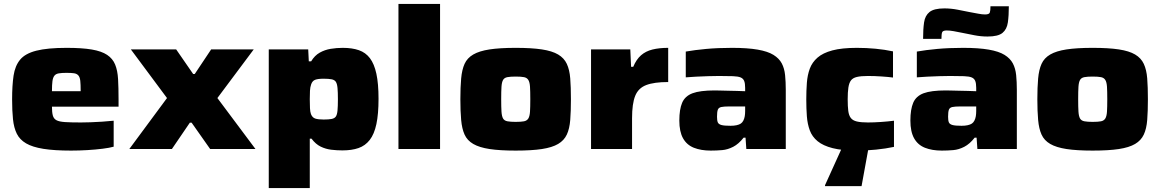

<svg xmlns="http://www.w3.org/2000/svg" viewBox="-20 -763 5940 983"><path d="M344 8Q258 8 202 -1Q146 -10 113.5 -29Q81 -48 66 -78.5Q51 -109 46.5 -152.5Q42 -196 42 -254Q42 -326 49.5 -376Q57 -426 83 -457.5Q109 -489 166 -503.5Q223 -518 321 -518Q400 -518 450 -509.5Q500 -501 528.5 -482Q557 -463 569.5 -432.5Q582 -402 584.5 -358Q587 -314 587 -254V-217H246Q246 -188 250.5 -171.5Q255 -155 269 -147.5Q283 -140 312.5 -138Q342 -136 394 -136Q415 -136 443.5 -137Q472 -138 502.5 -140Q533 -142 562 -145V-12Q541 -6 505 -1.5Q469 3 427 5.5Q385 8 344 8ZM393 -276V-299Q393 -331 391 -349.5Q389 -368 381 -377Q373 -386 358.5 -388Q344 -390 320 -390Q297 -390 281.5 -387.5Q266 -385 258.5 -375.5Q251 -366 248.5 -347.5Q246 -329 246 -296H413Z M642 0 835 -261 650 -510H882L969 -384H977L1061 -510H1279L1093 -261L1288 0H1056L961 -135H952L860 0Z M1356 200V-510H1558L1561 -449H1573Q1591 -479 1617 -493.5Q1643 -508 1673 -513Q1703 -518 1735 -518Q1783 -518 1817.5 -506Q1852 -494 1874 -465Q1896 -436 1907 -385.5Q1918 -335 1918 -257Q1918 -179 1907 -127.5Q1896 -76 1873 -46.5Q1850 -17 1815.5 -5Q1781 7 1733 7Q1704 7 1675.5 3.5Q1647 0 1621.5 -12.5Q1596 -25 1575 -53H1566V200ZM1637 -151Q1663 -151 1678 -154Q1693 -157 1699.5 -166.5Q1706 -176 1708 -197.5Q1710 -219 1710 -255Q1710 -291 1708 -312.5Q1706 -334 1699.5 -344Q1693 -354 1678 -357Q1663 -360 1637 -360Q1608 -360 1593.5 -354.5Q1579 -349 1573 -331Q1568 -317 1567 -298.5Q1566 -280 1566 -255Q1566 -228 1567 -209Q1568 -190 1572 -179Q1579 -161 1594 -156Q1609 -151 1637 -151Z M2020 0V-743H2233V0Z M2620 8Q2539 8 2486.5 0Q2434 -8 2403 -26Q2372 -44 2358.5 -74Q2345 -104 2341 -149Q2337 -194 2337 -255Q2337 -316 2341 -361Q2345 -406 2358.5 -436Q2372 -466 2403 -484Q2434 -502 2486.5 -510Q2539 -518 2620 -518Q2702 -518 2754.5 -510Q2807 -502 2837.5 -484Q2868 -466 2882 -436Q2896 -406 2899.5 -361.5Q2903 -317 2903 -255Q2903 -194 2899.5 -149Q2896 -104 2882 -74Q2868 -44 2837.5 -26Q2807 -8 2754.5 0Q2702 8 2620 8ZM2620 -139Q2648 -139 2663 -142Q2678 -145 2685 -156.5Q2692 -168 2693.5 -191.5Q2695 -215 2695 -255Q2695 -296 2693.5 -319Q2692 -342 2685 -353.5Q2678 -365 2663 -368Q2648 -371 2620 -371Q2593 -371 2577.5 -368Q2562 -365 2555.5 -353.5Q2549 -342 2547.5 -319Q2546 -296 2546 -255Q2546 -215 2547.5 -191.5Q2549 -168 2555.5 -156.5Q2562 -145 2578 -142Q2594 -139 2620 -139Z M3006 0V-510H3207L3211 -421H3222Q3238 -459 3262 -480Q3286 -501 3320.5 -509.5Q3355 -518 3401 -518V-343Q3329 -343 3288.5 -327.5Q3248 -312 3232 -272Q3216 -232 3216 -158V0Z M3619 8Q3569 8 3532.5 -6.5Q3496 -21 3477 -55Q3458 -89 3458 -146Q3458 -203 3472.5 -237Q3487 -271 3525.5 -285.5Q3564 -300 3639 -300Q3648 -300 3665.5 -299.5Q3683 -299 3706 -298.5Q3729 -298 3752 -297.5Q3775 -297 3795 -296V-313Q3795 -336 3790 -348.5Q3785 -361 3772 -366.5Q3759 -372 3732 -373Q3705 -374 3661 -374Q3636 -374 3605 -373Q3574 -372 3544 -370.5Q3514 -369 3491 -367V-499Q3536 -507 3595.5 -512.5Q3655 -518 3728 -518Q3807 -518 3859 -509Q3911 -500 3940 -482Q3969 -464 3982.5 -438.5Q3996 -413 3999.5 -378.5Q4003 -344 4003 -303V0H3801L3797 -58H3787Q3762 -26 3734 -11.5Q3706 3 3677.5 5.5Q3649 8 3619 8ZM3720 -119Q3738 -119 3751.5 -122Q3765 -125 3773 -130.5Q3781 -136 3786 -146Q3791 -156 3793 -168Q3795 -180 3795 -195V-218H3713Q3686 -218 3672.5 -215Q3659 -212 3655 -201Q3651 -190 3651 -165Q3651 -146 3655 -136.5Q3659 -127 3673.5 -123Q3688 -119 3720 -119Z M4368 8Q4292 8 4243 -4.5Q4194 -17 4166 -40Q4138 -63 4126 -95.5Q4114 -128 4111 -167.5Q4108 -207 4108 -254Q4108 -299 4111 -339Q4114 -379 4126 -411.5Q4138 -444 4165.5 -468Q4193 -492 4241.5 -505Q4290 -518 4367 -518Q4416 -518 4463 -513.5Q4510 -509 4552 -500V-366Q4531 -369 4494 -371.5Q4457 -374 4424 -374Q4388 -374 4367 -369Q4346 -364 4336.5 -351Q4327 -338 4323.5 -314.5Q4320 -291 4320 -255Q4320 -218 4323 -195Q4326 -172 4336 -159Q4346 -146 4367 -141Q4388 -136 4424 -136Q4453 -136 4490 -138.5Q4527 -141 4557 -145V-11Q4515 -2 4465.5 3Q4416 8 4368 8ZM4204 190V185L4296 -18H4428V-13L4391 190Z M4802 8Q4752 8 4715.5 -6.5Q4679 -21 4660 -55Q4641 -89 4641 -146Q4641 -203 4655.5 -237Q4670 -271 4708.5 -285.5Q4747 -300 4822 -300Q4831 -300 4848.5 -299.5Q4866 -299 4889 -298.5Q4912 -298 4935 -297.5Q4958 -297 4978 -296V-313Q4978 -336 4973 -348.5Q4968 -361 4955 -366.5Q4942 -372 4915 -373Q4888 -374 4844 -374Q4819 -374 4788 -373Q4757 -372 4727 -370.5Q4697 -369 4674 -367V-499Q4719 -507 4778.5 -512.5Q4838 -518 4911 -518Q4990 -518 5042 -509Q5094 -500 5123 -482Q5152 -464 5165.5 -438.5Q5179 -413 5182.5 -378.5Q5186 -344 5186 -303V0H4984L4980 -58H4970Q4945 -26 4917 -11.5Q4889 3 4860.5 5.5Q4832 8 4802 8ZM4903 -119Q4921 -119 4934.5 -122Q4948 -125 4956 -130.5Q4964 -136 4969 -146Q4974 -156 4976 -168Q4978 -180 4978 -195V-218H4896Q4869 -218 4855.5 -215Q4842 -212 4838 -201Q4834 -190 4834 -165Q4834 -146 4838 -136.5Q4842 -127 4856.5 -123Q4871 -119 4903 -119ZM4706 -564Q4706 -613 4711 -648Q4716 -683 4739 -701.5Q4762 -720 4815 -720Q4848 -720 4882 -713.5Q4916 -707 4945 -701Q4968 -697 4988 -693Q5008 -689 5023 -689Q5044 -689 5047.5 -698.5Q5051 -708 5051 -731H5145Q5145 -683 5140 -648Q5135 -613 5112.5 -594.5Q5090 -576 5036 -576Q5002 -576 4969 -582.5Q4936 -589 4906 -595Q4882 -600 4862 -603.5Q4842 -607 4827 -607Q4807 -607 4803.5 -597.5Q4800 -588 4800 -564Z M5574 8Q5493 8 5440.5 0Q5388 -8 5357 -26Q5326 -44 5312.5 -74Q5299 -104 5295 -149Q5291 -194 5291 -255Q5291 -316 5295 -361Q5299 -406 5312.5 -436Q5326 -466 5357 -484Q5388 -502 5440.5 -510Q5493 -518 5574 -518Q5656 -518 5708.5 -510Q5761 -502 5791.5 -484Q5822 -466 5836 -436Q5850 -406 5853.5 -361.5Q5857 -317 5857 -255Q5857 -194 5853.5 -149Q5850 -104 5836 -74Q5822 -44 5791.5 -26Q5761 -8 5708.5 0Q5656 8 5574 8ZM5574 -139Q5602 -139 5617 -142Q5632 -145 5639 -156.5Q5646 -168 5647.5 -191.5Q5649 -215 5649 -255Q5649 -296 5647.5 -319Q5646 -342 5639 -353.5Q5632 -365 5617 -368Q5602 -371 5574 -371Q5547 -371 5531.5 -368Q5516 -365 5509.5 -353.5Q5503 -342 5501.5 -319Q5500 -296 5500 -255Q5500 -215 5501.5 -191.5Q5503 -168 5509.5 -156.5Q5516 -145 5532 -142Q5548 -139 5574 -139Z"/></svg>

Font: Saira Expanded ExtraBold
Style: Regular
Weight: 800
Width: 7
Designer: Hector Gatti with collaboration of the Omnibus-Type team
Foundry: Omnibus-Type
Version: Version 1.101